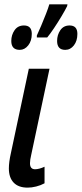

<svg xmlns="http://www.w3.org/2000/svg" viewBox="-20 -858 378 888"><path d="M107.9 9.8Q65.4 9.8 43.2 -13.4Q21 -36.6 21 -79.1Q21 -107.9 30.3 -149.4L113.3 -540H209L124 -140.1Q121.6 -129.4 120.1 -120.4Q118.7 -111.3 118.7 -103Q118.7 -75.2 142.1 -75.2Q151.9 -75.2 163.3 -78.4Q174.8 -81.5 186 -86.9V-10.3Q168 -0.5 147.2 4.6Q126.5 9.8 107.9 9.8ZM150.4 -684.6V-693.8Q158.7 -710.9 170.4 -739Q182.1 -767.1 192.9 -794.4Q203.6 -821.8 208 -837.9H292L290.5 -829.6Q282.2 -812.5 265.1 -783.7Q248 -754.9 229.5 -727.3Q210.9 -699.7 198.2 -684.6ZM71.3 -627.4Q32.2 -627.4 32.2 -668.5Q32.2 -696.3 47.4 -718.3Q62.5 -740.2 90.8 -740.2Q127 -740.2 127 -701.2Q127 -668.9 110.6 -648.2Q94.2 -627.4 71.3 -627.4ZM281.7 -627.4Q244.1 -627.4 244.1 -668.5Q244.1 -696.3 259 -718.3Q273.9 -740.2 301.8 -740.2Q337.9 -740.2 337.9 -701.2Q337.9 -668.9 321.8 -648.2Q305.7 -627.4 281.7 -627.4Z"/></svg>

Font: Open Sans Condensed SemiBold
Style: Italic
Weight: 600
Width: 3
Italic angle: -12°
Designer: Monotype Design Team
Foundry: Monotype Imaging Inc.
Version: Version 3.000; ttfautohint (v1.8.4)